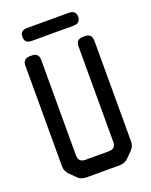

<svg xmlns="http://www.w3.org/2000/svg" viewBox="-159 -943 814 1036"><g transform="rotate(-20 248.0 -425.5)"><path d="M103 -12Q123 8 152 8H345Q374 8 394 -12L426 -44Q448 -66 446 -94V-671Q446 -711 406 -711H395Q355 -711 355 -671V-123Q355 -83 315 -83H181Q141 -83 141 -123V-671Q141 -711 101 -711H90Q50 -711 50 -671V-94Q50 -65 70 -45ZM88 -822Q88 -785 128 -785H368Q408 -785 408 -822Q408 -859 368 -859H128Q88 -859 88 -822Z"/></g></svg>

Font: WD-XL Lubrifont TC
Style: Regular
Weight: 400
Designer: [WD-XL Lubrifont] Copyright 2020-2022 (c) NightFurySL2001, Skr-ZERO; [ZCOOL QingKe HuangYou] Copyright 2018-2022 (c) The
Version: Version 2.001;hotconv 1.1.1;makeotfexe 2.6.0